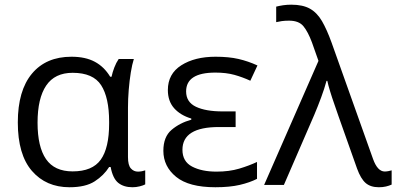

<svg xmlns="http://www.w3.org/2000/svg" viewBox="-20 -786 1685 816"><path d="M275.4 9.8Q175.8 9.8 115.7 -59.6Q55.7 -128.9 55.7 -265.6Q55.7 -400.9 115.7 -472.9Q175.8 -544.9 283.7 -544.9Q343.3 -544.9 383.1 -523.4Q422.9 -502 448.2 -460H454.1Q458 -478.5 465.8 -499Q473.6 -519.5 484.4 -535.2H548.8Q541.5 -512.7 535.9 -478Q530.3 -443.4 527.1 -404.3Q523.9 -365.2 523.9 -328.6V-118.2Q523.9 -84 536.1 -70.3Q548.3 -56.6 566.4 -56.6Q574.2 -56.6 583.3 -58.3Q592.3 -60.1 597.2 -62V-2.4Q589.4 2 574 5.9Q558.6 9.8 543 9.8Q505.9 9.8 482.7 -8.8Q459.5 -27.3 450.2 -76.2H443.8Q421.4 -40.5 382.6 -15.4Q343.8 9.8 275.4 9.8ZM288.6 -57.6Q372.6 -57.6 408.2 -107.4Q443.8 -157.2 443.8 -260.7V-268.6Q443.8 -371.1 409.9 -423.8Q376 -476.6 288.6 -476.6Q212.9 -476.6 176.3 -422.4Q139.6 -368.2 139.6 -264.6Q139.6 -162.1 175.5 -109.9Q211.4 -57.6 288.6 -57.6Z M981.4 -312.5V-246.1H910.2Q755.4 -246.1 755.4 -149.4Q755.4 -99.6 796.4 -78.1Q837.4 -56.6 899.9 -56.6Q954.6 -56.6 996.8 -69.3Q1039.1 -82 1072.3 -97.7V-25.9Q1042 -10.3 999 -0.2Q956.1 9.8 895.5 9.8Q782.7 9.8 728.5 -34.4Q674.3 -78.6 674.3 -145Q674.3 -204.6 709.2 -234.1Q744.1 -263.7 793 -277.3V-282.2Q747.1 -295.9 720.2 -325.9Q693.4 -356 693.4 -403.3Q693.4 -472.2 750.5 -508.5Q807.6 -544.9 896 -544.9Q952.6 -544.9 993.7 -535.4Q1034.7 -525.9 1074.2 -507.8L1043.9 -442.9Q1011.2 -458 976.3 -467.8Q941.4 -477.5 895.5 -477.5Q771 -477.5 771 -397.5Q771 -352.1 812.7 -332.3Q854.5 -312.5 925.8 -312.5Z M1102.5 0 1333.5 -527.3 1305.7 -606Q1289.1 -650.4 1269.8 -674.3Q1250.5 -698.2 1208.5 -698.2Q1190.9 -698.2 1177.5 -696.3Q1164.1 -694.3 1153.8 -691.9V-757.8Q1167 -761.2 1183.3 -763.7Q1199.7 -766.1 1217.8 -766.1Q1267.1 -766.1 1297.4 -749Q1327.6 -731.9 1348.4 -696.3Q1369.1 -660.6 1389.2 -605L1565.4 -110.4Q1584.5 -57.1 1615.2 -57.1Q1622.6 -57.1 1631.1 -58.8Q1639.6 -60.5 1644.5 -62V-1.5Q1633.8 3.4 1620.4 6.6Q1606.9 9.8 1590.3 9.8Q1554.7 9.8 1533.9 -8.3Q1513.2 -26.4 1497.6 -69.3L1418.5 -292.5Q1410.6 -315.9 1400.9 -343.5Q1391.1 -371.1 1383.1 -397.5Q1375 -423.8 1371.1 -442.4H1367.7Q1358.9 -409.7 1345 -372.1Q1331.1 -334.5 1315.4 -297.4L1186.5 0Z"/></svg>

Font: Open Sans
Style: Regular
Weight: 400
Designer: Monotype Design Team
Foundry: Monotype Imaging Inc.
Version: Version 3.000; ttfautohint (v1.8.4)